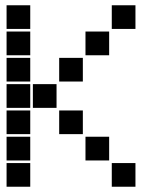

<svg xmlns="http://www.w3.org/2000/svg" viewBox="-20 -715 640 730"><path d="M6 -695Q5 -695 5 -695Q5 -695 5 -694V-606Q5 -605 5 -605Q5 -605 6 -605H94Q95 -605 95 -605Q95 -605 95 -606V-694Q95 -695 95 -695Q95 -695 94 -695ZM406 -695Q405 -695 405 -695Q405 -695 405 -694V-606Q405 -605 405 -605Q405 -605 406 -605H494Q495 -605 495 -605Q495 -605 495 -606V-694Q495 -695 495 -695Q495 -695 494 -695ZM6 -595Q5 -595 5 -595Q5 -595 5 -594V-506Q5 -505 5 -505Q5 -505 6 -505H94Q95 -505 95 -505Q95 -505 95 -506V-594Q95 -595 95 -595Q95 -595 94 -595ZM306 -595Q305 -595 305 -595Q305 -595 305 -594V-506Q305 -505 305 -505Q305 -505 306 -505H394Q395 -505 395 -505Q395 -505 395 -506V-594Q395 -595 395 -595Q395 -595 394 -595ZM6 -495Q5 -495 5 -495Q5 -495 5 -494V-406Q5 -405 5 -405Q5 -405 6 -405H94Q95 -405 95 -405Q95 -405 95 -406V-494Q95 -495 95 -495Q95 -495 94 -495ZM206 -495Q205 -495 205 -495Q205 -495 205 -494V-406Q205 -405 205 -405Q205 -405 206 -405H294Q295 -405 295 -405Q295 -405 295 -406V-494Q295 -495 295 -495Q295 -495 294 -495ZM6 -395Q5 -395 5 -395Q5 -395 5 -394V-306Q5 -305 5 -305Q5 -305 6 -305H94Q95 -305 95 -305Q95 -305 95 -306V-394Q95 -395 95 -395Q95 -395 94 -395ZM106 -395Q105 -395 105 -395Q105 -395 105 -394V-306Q105 -305 105 -305Q105 -305 106 -305H194Q195 -305 195 -305Q195 -305 195 -306V-394Q195 -395 195 -395Q195 -395 194 -395ZM6 -295Q5 -295 5 -295Q5 -295 5 -294V-206Q5 -205 5 -205Q5 -205 6 -205H94Q95 -205 95 -205Q95 -205 95 -206V-294Q95 -295 95 -295Q95 -295 94 -295ZM206 -295Q205 -295 205 -295Q205 -295 205 -294V-206Q205 -205 205 -205Q205 -205 206 -205H294Q295 -205 295 -205Q295 -205 295 -206V-294Q295 -295 295 -295Q295 -295 294 -295ZM6 -195Q5 -195 5 -195Q5 -195 5 -194V-106Q5 -105 5 -105Q5 -105 6 -105H94Q95 -105 95 -105Q95 -105 95 -106V-194Q95 -195 95 -195Q95 -195 94 -195ZM306 -195Q305 -195 305 -195Q305 -195 305 -194V-106Q305 -105 305 -105Q305 -105 306 -105H394Q395 -105 395 -105Q395 -105 395 -106V-194Q395 -195 395 -195Q395 -195 394 -195ZM6 -95Q5 -95 5 -95Q5 -95 5 -94V-6Q5 -5 5 -5Q5 -5 6 -5H94Q95 -5 95 -5Q95 -5 95 -6V-94Q95 -95 95 -95Q95 -95 94 -95ZM406 -95Q405 -95 405 -95Q405 -95 405 -94V-6Q405 -5 405 -5Q405 -5 406 -5H494Q495 -5 495 -5Q495 -5 495 -6V-94Q495 -95 495 -95Q495 -95 494 -95Z"/></svg>

Font: Doto Black
Style: Regular
Weight: 900
Version: Version 1.000